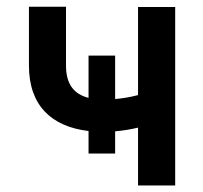

<svg xmlns="http://www.w3.org/2000/svg" viewBox="-20 -567 622 587"><path d="M332 -397H250.7V-267.8C206 -279.1 181.8 -309.7 181.8 -366.1V-546.5H68.5V-366.1C68.5 -244.3 137.8 -179.7 250.7 -166.5V-97.7H332V-165.5C356.5 -167.6 380 -171.5 402 -176.8V0H515.6V-545.5H402V-276.3C378.9 -270.2 356.2 -266.3 332 -264.2Z"/></svg>

Font: Magic Ui Pro Semi Bold
Style: Regular
Weight: 600
Designer: Stefan Endress, Andreas Faust
Version: Version 1.000;FEAKit 1.0